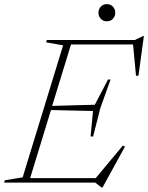

<svg xmlns="http://www.w3.org/2000/svg" viewBox="-46 -858 696 902"><path d="M431.5 23 401.5 0H-26.5L-23.5 -11L60.5 -25L250.5 -645L171 -659L174 -670H587.5L625.5 -688.5H630L604.5 -502.5L593 -502L579 -649H287.5L199 -360.5L399.5 -366L461.5 -484.5H473.5L425.5 -350.5L391.5 -217H379.5L391 -336.5L193.5 -341L95.5 -21H403.5L531.5 -174.5L541 -169L435.5 23ZM456 -758Q437.5 -758 427 -770.2Q416.5 -782.5 416.5 -798Q416.5 -814 427 -826.2Q437.5 -838.5 456 -838.5Q474.5 -838.5 485 -826.2Q495.5 -814 495.5 -798Q495.5 -782.5 485 -770.2Q474.5 -758 456 -758Z"/></svg>

Font: Newsreader Text ExtraLight
Style: Italic
Weight: 275
Italic angle: -17°
Designer: Hugues Gentile
Foundry: Production Type
Version: Version 1.001